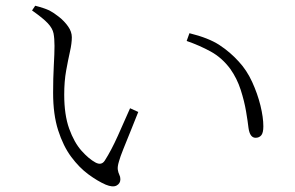

<svg xmlns="http://www.w3.org/2000/svg" viewBox="-20 -696 1040 676"><path d="M167 -369.1Q167 -420.9 169.4 -464.4Q171.9 -507.8 171.9 -534.2Q171.9 -560.5 168.5 -578.4Q165 -596.2 148.4 -614Q131.8 -631.8 92.8 -659.2L104 -675.8Q134.8 -668 153.8 -659.2Q168.9 -651.4 187.5 -636.7Q206.1 -622.1 219.5 -603.3Q232.9 -584.5 232.9 -564.9Q232.9 -543.5 226.3 -514.2Q219.7 -484.9 212.9 -447.3Q206.1 -409.7 206.1 -362.8Q206.1 -291.5 223.6 -242.9Q241.2 -194.3 266.8 -165.5Q292.5 -136.7 315.9 -124Q337.4 -112.3 349.1 -130.9Q371.6 -166 395 -218Q418.5 -270 438 -314.9L466.8 -301.8Q455.1 -271.5 440.7 -236.6Q426.3 -201.7 414.6 -172.1Q402.8 -142.6 398.9 -127.9Q393.1 -108.9 394.8 -98.4Q396.5 -87.9 400.1 -80.8Q403.8 -73.7 403.8 -64.9Q403.8 -49.8 390.4 -42.7Q377 -35.6 352.1 -45.9Q323.2 -58.6 291 -82.3Q258.8 -106 230.7 -143.8Q202.6 -181.6 184.8 -237.1Q167 -292.5 167 -369.1ZM791 -453.1Q761.7 -492.7 722.2 -514.4Q682.6 -536.1 637.2 -551.8L647 -579.1Q714.4 -562.5 752.7 -537.4Q791 -512.2 820.8 -479Q848.6 -449.2 867.7 -407.7Q886.7 -366.2 897 -324.5Q907.2 -282.7 907.2 -251Q907.2 -228.5 899.9 -219.7Q892.6 -210.9 879.9 -210.9Q859.9 -210.9 855 -245.1Q852.5 -267.1 846.4 -303.5Q840.3 -339.8 827.4 -379.9Q814.5 -419.9 791 -453.1Z"/></svg>

Font: Source Han Serif CN ExtraLight
Style: Regular
Weight: 250
Designer: Ryoko NISHIZUKA  (kana & ideographs); Frank Grießhammer (Latin, Greek & Cyrillic); Wenlong ZHANG  (bopomofo); Sandoll Co
Foundry: Adobe Systems Incorporated
Version: Version 1.001;PS 1.001;hotconv 16.6.54;makeotf.lib2.5.65590